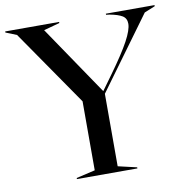

<svg xmlns="http://www.w3.org/2000/svg" viewBox="-101 -789 844 866"><g transform="rotate(-10 321.0 -356.0)"><path d="M182 -5 268 -25V-341L29 -687L-21 -707V-712H226V-707L153 -687L368 -370L418 -439Q478 -522 505 -572Q532 -622 532 -650Q532 -675 513 -686.5Q494 -698 456 -705L440 -707V-712H663V-707L614 -687L373 -357V-25L459 -5V0H182Z"/></g></svg>

Font: Nyght Serif
Style: Regular
Weight: 400
Designer: Maksym Kobuzan
Version: Version 0.410